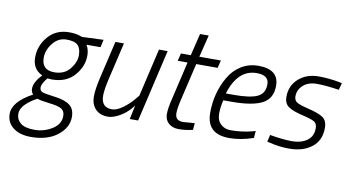

<svg xmlns="http://www.w3.org/2000/svg" viewBox="-84 -861 2378 1307"><g transform="rotate(10 1105.5 -208.0)"><path d="M189 237C265 237 326 219 372 183C418 147 441 104.3 441 55C441 18.3 429.5 -8.7 406.5 -26C383.5 -43.3 348.8 -54.8 302.5 -60.5C256.2 -66.2 226.8 -71.5 214.5 -76.5C202.2 -81.5 196 -91.8 196 -107.5C196 -123.2 207.7 -145.7 231 -175L261 -173C327.7 -173 379.5 -194 416.5 -236C453.5 -278 472 -324 472 -374C472 -403.3 465.7 -427.7 453 -447H550L562 -500L414 -494L403 -498C381 -506 354.7 -510 324 -510C263.3 -510 214.8 -488.8 178.5 -446.5C142.2 -404.2 124 -355.8 124 -301.5C124 -247.2 147 -209.7 193 -189L180 -174C170.7 -164.7 161.7 -151.8 153 -135.5C144.3 -119.2 140 -103.3 140 -88C140 -72.7 145 -60 155 -50C65 -2 20 50.3 20 107C20 146.3 35.2 177.8 65.5 201.5C95.8 225.2 137 237 189 237ZM111 28C133 6.7 159 -11.7 189 -27C203.7 -21 231.8 -15.7 273.5 -11C315.2 -6.3 343.7 0.8 359 10.5C374.3 20.2 382 36.3 382 59C382 96.3 363.5 126.7 326.5 150C289.5 173.3 248.8 185 204.5 185C160.2 185 128 176.7 108 160C88 143.3 78 122.5 78 97.5C78 72.5 89 49.3 111 28ZM269 -224C211 -224 182 -252.7 182 -310C182 -345.3 194.7 -378.8 220 -410.5C245.3 -442.2 276.8 -458 314.5 -458C352.2 -458 378.3 -450.5 393 -435.5C407.7 -420.5 415 -397.3 415 -366C415 -334.7 402.3 -303.2 377 -271.5C351.7 -239.8 315.7 -224 269 -224Z M681 10C697.7 10 715.3 6 734 -2C779.3 -20.7 818.7 -52.3 852 -97L831 0H889L1005 -500H945L868 -168L842 -137C825.3 -116.3 803 -95.7 775 -75C747 -54.3 722 -44 700 -44C650 -44 625 -71.3 625 -126C625 -153.3 631.3 -194 644 -248L703 -500H644L584 -244C570.7 -188 564 -142.7 564 -108C564 -73.3 574.2 -45 594.5 -23C614.8 -1 643.7 10 681 10Z M1137 -94C1137 -116 1141.3 -145.7 1150 -183L1212 -447H1360L1373 -500H1224L1262 -653H1202L1165 -500H1097L1084 -447H1152L1091 -186C1079.7 -140.7 1074 -104.7 1074 -78C1074 -51.3 1082.8 -30 1100.5 -14C1118.2 2 1141.8 10 1171.5 10C1201.2 10 1233.3 6 1268 -2L1272 -49L1192 -43C1155.3 -43 1137 -60 1137 -94Z M1451.5 -70C1433.2 -87.3 1424 -111 1424 -141C1424 -171 1428 -202.7 1436 -236H1492C1588.7 -236 1659.7 -247.8 1705 -271.5C1750.3 -295.2 1773 -336.3 1773 -395C1773 -471 1726 -509 1632 -509C1587.3 -509 1547.3 -497.8 1512 -475.5C1476.7 -453.2 1448.7 -423.7 1428 -387C1384.7 -311.7 1363 -228.7 1363 -138C1363 -39.3 1415.3 10 1520 10C1572.7 10 1628 0 1686 -20L1690 -69L1666 -62C1619.3 -50 1570.3 -44 1519 -44C1492.3 -44 1469.8 -52.7 1451.5 -70ZM1504 -285H1445C1480.3 -400.3 1541.7 -458 1629 -458C1685 -458 1713 -437 1713 -395C1713 -353 1696.5 -324.2 1663.5 -308.5C1630.5 -292.8 1577.3 -285 1504 -285Z M2198 -443 2211 -491 2187 -496C2139 -504.7 2093 -509 2049 -509C1992.3 -509 1945.8 -492.7 1909.5 -460C1873.2 -427.3 1855 -385.7 1855 -335C1855 -304.3 1865 -281.8 1885 -267.5C1905 -253.2 1937 -240.8 1981 -230.5C2025 -220.2 2054 -210.8 2068 -202.5C2082 -194.2 2089 -179.3 2089 -158C2089 -120 2075.3 -91.3 2048 -72C2020.7 -52.7 1986.3 -43 1945 -43C1903.7 -43 1852.3 -48.3 1791 -59L1780 -11L1802 -6C1844.7 4.7 1889 10 1935 10C1997.7 10 2049.2 -5.5 2089.5 -36.5C2129.8 -67.5 2150 -112 2150 -170C2150 -204 2139.8 -228 2119.5 -242C2099.2 -256 2066.5 -268.3 2021.5 -279C1976.5 -289.7 1947.5 -299.3 1934.5 -308C1921.5 -316.7 1915 -330 1915 -348C1915 -378 1926.7 -403.7 1950 -425C1973.3 -446.3 2005 -457 2045 -457C2085 -457 2136 -452.3 2198 -443Z"/></g></svg>

Font: Titillium Web
Style: Light Italic
Weight: 300
Italic angle: -13°
Version: Version 1.001;PS 57.000;hotconv 1.0.70;makeotf.lib2.5.55311